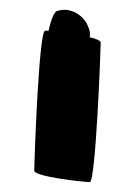

<svg xmlns="http://www.w3.org/2000/svg" viewBox="-20 -616 254 387"><path d="M49 -272C49 -260 148 -249 161 -249C173 -249 183 -518 183 -530C183 -534 174 -538 161 -541C162 -548 161 -556 157 -564C147 -588 119 -602 96 -594C90 -594 83 -578 78 -554H71C58 -554 49 -284 49 -272Z"/></svg>

Font: Ampere
Style: SuExt
Weight: 400
Version: Version 1